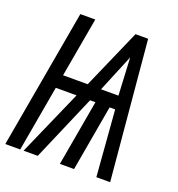

<svg xmlns="http://www.w3.org/2000/svg" viewBox="-143 -833 874 942"><g transform="rotate(20 294.0 -362.5)"><path d="M116.5 -725H194.5L139.5 -414H268L404.5 -725H470.5L536 0H464L437 -344H408L347.5 0H273.5L334 -344H306L158 0H84L235.5 -344H127L66.5 0H-11.5ZM429 -413 419 -609 338 -413Z"/></g></svg>

Font: JuliaMono MediumItalic
Style: Regular
Weight: 500
Italic angle: -9°
Monospace: yes
Designer: cormullion
Foundry: corm
Version: Version 0.049; ttfautohint (v1.8.4)